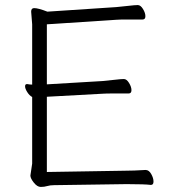

<svg xmlns="http://www.w3.org/2000/svg" viewBox="-20 -730 676 758"><path d="M194 1Q178 1 166.5 4.5Q155 8 141 8Q127 8 113.5 -9Q100 -26 100 -37L107 -84V-347Q96 -353 87.5 -366.5Q79 -380 79 -389Q79 -398 86 -398H88Q98 -396 107 -396V-634L103 -684Q103 -698 115 -698Q131 -698 167 -684L439 -702Q462 -704 487.5 -707Q513 -710 524 -710Q535 -710 544.5 -694.5Q554 -679 554 -666Q554 -653 543 -653Q543 -653 480 -653Q454 -653 440 -652L165 -634V-397L384 -410Q407 -412 432.5 -415Q458 -418 469 -418Q480 -418 489.5 -402.5Q499 -387 499 -374Q499 -361 488 -361H426Q399 -361 385 -360L165 -348V-51L471 -56Q509 -56 554 -59H555Q568 -59 577 -43Q586 -27 586 -13.5Q586 0 576 0H575Q551 -3 488 -3H472Z"/></svg>

Font: LXGW WenKai TC Light
Style: Regular
Weight: 300
Designer: LXGW / Fontworks Inc.
Foundry: LXGW / Fontworks Inc.
Version: Version 1.330